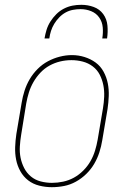

<svg xmlns="http://www.w3.org/2000/svg" viewBox="-20 -770 540 798"><path d="M195 8Q169 8 143 1.5Q117 -5 97 -20.5Q77 -36 64.5 -58.5Q52 -81 47 -106.5Q42 -132 43 -159Q44 -186 48 -213L70 -343Q74 -368 82 -393Q90 -418 103.5 -441Q117 -464 136.5 -483.5Q156 -503 179.5 -515.5Q203 -528 228.5 -534.5Q254 -541 279 -541Q306 -541 331.5 -533Q357 -525 377.5 -510Q398 -495 410.5 -472Q423 -449 428 -423.5Q433 -398 432 -371Q431 -344 427 -317L405 -187Q401 -162 393 -137Q385 -112 371.5 -89Q358 -66 338.5 -47Q319 -28 295.5 -15Q272 -2 246.5 3Q221 8 195 8ZM196 -10Q219 -10 242.5 -15Q266 -20 287 -31.5Q308 -43 326 -61Q344 -79 356 -100Q368 -121 375 -144Q382 -167 386 -190L408 -320Q412 -344 413 -368.5Q414 -393 409.5 -416Q405 -439 394.5 -459.5Q384 -480 365.5 -494Q347 -508 324 -514Q301 -520 277 -520Q253 -520 230 -514.5Q207 -509 186 -497.5Q165 -486 148 -468Q131 -450 119 -429Q107 -408 100 -385.5Q93 -363 89 -340L68 -210Q64 -186 62.5 -161.5Q61 -137 65.5 -114.5Q70 -92 80.5 -71.5Q91 -51 108.5 -36.5Q126 -22 149 -16Q172 -10 196 -10ZM165 -610Q168 -628 173.5 -646Q179 -664 189.5 -680.5Q200 -697 214 -711Q228 -725 245.5 -734Q263 -743 281 -746.5Q299 -750 318 -750Q345 -750 369.5 -741Q394 -732 409 -711.5Q424 -691 426.5 -664Q429 -637 425 -610H405Q409 -633 407 -656Q405 -679 392.5 -697Q380 -715 359 -723.5Q338 -732 315 -732Q299 -732 283 -729Q267 -726 252.5 -718Q238 -710 226 -697.5Q214 -685 205.5 -671Q197 -657 192 -641.5Q187 -626 185 -610Z"/></svg>

Font: Iosevka Curly Slab ThObl
Style: Regular
Weight: 100
Italic angle: -9°
Monospace: yes
Designer: Belleve Invis
Foundry: Belleve Invis
Version: Version 11.0.0; ttfautohint (v1.8.3)